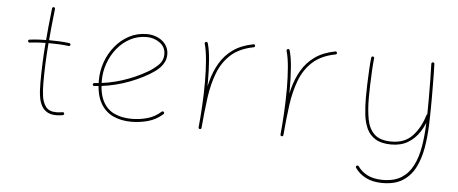

<svg xmlns="http://www.w3.org/2000/svg" viewBox="-53 -730 2573 1078"><g transform="rotate(5 1233.5 -190.5)"><path d="M320.8 -399.4Q321.3 -402.8 319.1 -405.5Q316.9 -408.2 313.5 -408.7Q286.6 -412.1 258.8 -413.6Q231 -415 201.7 -415Q173.3 -415 145.3 -413.6Q117.2 -412.1 89.4 -408.7Q85.9 -408.2 83.7 -405.5Q81.5 -402.8 82 -399.4Q82.5 -396 85.2 -393.8Q87.9 -391.6 91.3 -392.1Q118.7 -395.5 146.5 -397Q174.3 -398.4 201.7 -398.4Q230.5 -398.4 258.1 -397Q285.6 -395.5 311.5 -392.1Q314.9 -391.6 317.6 -393.8Q320.3 -396 320.8 -399.4ZM209.5 -602.1Q206.1 -602.5 203.4 -600.3Q200.7 -598.1 200.2 -594.7Q188 -490.2 179.7 -385.5Q171.4 -280.8 171.4 -173.3Q171.4 -152.3 172.6 -128.4Q173.8 -104.5 178.7 -81.5Q183.6 -58.6 194.6 -40Q205.6 -21.5 225.1 -10.3Q244.6 1 274.9 1Q283.2 1 292.7 0.2Q302.2 -0.5 312.5 -2.4Q315.9 -3.4 318.1 -6.1Q320.3 -8.8 319.3 -12.2Q318.8 -15.6 315.9 -17.8Q313 -20 309.6 -19Q292 -15.6 274.9 -15.6Q233.9 -15.6 215.6 -39.6Q197.3 -63.5 192.6 -99.9Q188 -136.2 188 -173.3Q188 -279.8 196.3 -384Q204.6 -488.3 216.8 -592.8Q217.3 -596.2 215.1 -598.9Q212.9 -601.6 209.5 -602.1Z M743.7 -480.5Q785.6 -480.5 818.1 -456.8Q850.6 -433.1 850.6 -393.1Q850.6 -356.4 824.5 -331.5Q798.3 -306.6 771 -290.5Q703.1 -250.5 627.4 -226.6Q551.8 -202.6 473.1 -197.3Q469.7 -196.8 467.3 -194.6Q464.8 -192.4 465.3 -188.5Q465.8 -185.1 468.3 -182.6Q470.7 -180.2 474.1 -180.7Q554.7 -186 632.6 -210.4Q710.4 -234.9 779.8 -275.9Q793.5 -284.2 808.6 -294.9Q823.7 -305.7 837.2 -320.1Q850.6 -334.5 858.9 -352.5Q867.2 -370.6 867.2 -393.1Q867.2 -418 856.7 -437.3Q846.2 -456.5 828.6 -470Q811 -483.4 789.1 -490.2Q767.1 -497.1 743.7 -497.1Q689 -497.1 643.8 -473.1Q598.6 -449.2 565.7 -408.9Q532.7 -368.7 514.9 -318.4Q497.1 -268.1 497.1 -214.8Q497.1 -136.7 523.2 -89.1Q549.3 -41.5 595 -20.3Q640.6 1 698.2 1Q746.1 1 792.2 -11.7Q838.4 -24.4 875.5 -57.6Q877.9 -60.1 878.2 -63.7Q878.4 -67.4 876 -69.8Q874 -72.3 870.1 -72.5Q866.2 -72.8 863.8 -70.3Q830.6 -40 787.6 -27.8Q744.6 -15.6 698.2 -15.6Q644 -15.6 602.3 -34.7Q560.5 -53.7 537.1 -97.4Q513.7 -141.1 513.7 -214.8Q513.7 -265.6 530.8 -313Q547.9 -360.4 578.6 -398.2Q609.4 -436 651.6 -458.3Q693.8 -480.5 743.7 -480.5Z M1354 -485.4Q1353.5 -488.8 1350.6 -491Q1347.7 -493.2 1344.2 -492.2Q1275.9 -479 1230.7 -446.8Q1185.5 -414.6 1157.7 -367.7Q1129.9 -320.8 1114.5 -262.2Q1099.1 -203.6 1091.6 -137.2Q1084 -70.8 1078.1 -0.5Q1077.6 2.9 1080.1 5.4Q1082.5 7.8 1085.9 8.3Q1089.8 8.8 1092 6.3Q1094.2 3.9 1094.7 0.5Q1102.1 -88.4 1112.8 -168Q1123.5 -247.6 1148.2 -311.3Q1172.9 -375 1220.2 -417.7Q1267.6 -460.4 1347.2 -475.6Q1350.6 -476.6 1352.8 -479.2Q1355 -481.9 1354 -485.4ZM1085.4 8.3Q1088.9 8.8 1091.6 6.6Q1094.2 4.4 1094.7 1Q1100.1 -51.8 1104 -121.1Q1107.9 -190.4 1107.9 -259.8Q1107.9 -324.2 1103.5 -381.8Q1099.1 -439.5 1087.9 -476.6Q1086.9 -480 1083.7 -481.7Q1080.6 -483.4 1077.1 -482.4Q1073.7 -481.4 1072 -478.3Q1070.3 -475.1 1071.3 -471.7Q1081.5 -437 1086.4 -380.4Q1091.3 -323.7 1091.3 -259.8Q1091.3 -190.9 1087.4 -122.1Q1083.5 -53.2 1078.1 -1Q1077.6 2.4 1079.8 5.1Q1082 7.8 1085.4 8.3Z M1815.4 -485.4Q1814.9 -488.8 1812 -491Q1809.1 -493.2 1805.7 -492.2Q1737.3 -479 1692.1 -446.8Q1647 -414.6 1619.1 -367.7Q1591.3 -320.8 1575.9 -262.2Q1560.5 -203.6 1553 -137.2Q1545.4 -70.8 1539.6 -0.5Q1539.1 2.9 1541.5 5.4Q1543.9 7.8 1547.4 8.3Q1551.3 8.8 1553.5 6.3Q1555.7 3.9 1556.2 0.5Q1563.5 -88.4 1574.2 -168Q1585 -247.6 1609.6 -311.3Q1634.3 -375 1681.6 -417.7Q1729 -460.4 1808.6 -475.6Q1812 -476.6 1814.2 -479.2Q1816.4 -481.9 1815.4 -485.4ZM1546.9 8.3Q1550.3 8.8 1553 6.6Q1555.7 4.4 1556.2 1Q1561.5 -51.8 1565.4 -121.1Q1569.3 -190.4 1569.3 -259.8Q1569.3 -324.2 1564.9 -381.8Q1560.5 -439.5 1549.3 -476.6Q1548.3 -480 1545.2 -481.7Q1542 -483.4 1538.6 -482.4Q1535.2 -481.4 1533.4 -478.3Q1531.7 -475.1 1532.7 -471.7Q1543 -437 1547.9 -380.4Q1552.7 -323.7 1552.7 -259.8Q1552.7 -190.9 1548.8 -122.1Q1544.9 -53.2 1539.6 -1Q1539.1 2.4 1541.3 5.1Q1543.5 7.8 1546.9 8.3Z M2018.6 -482.4Q2015.1 -482.9 2012.5 -480.7Q2009.8 -478.5 2009.3 -475.1Q2005.9 -444.3 2003.7 -403.1Q2001.5 -361.8 2000.2 -320.8Q1999 -279.8 1999 -248.5Q1999 -198.7 2004.2 -153.6Q2009.3 -108.4 2025.6 -73.7Q2042 -39.1 2075.2 -19Q2108.4 1 2164.1 1Q2218.8 1 2257.8 -22.7Q2296.9 -46.4 2322.8 -86.4Q2348.6 -126.5 2362.8 -175.3Q2363.8 -178.7 2362.1 -181.9Q2360.4 -185.1 2356.9 -186Q2353.5 -187 2350.3 -185.3Q2347.2 -183.6 2346.2 -180.2Q2325.2 -108.9 2281.7 -62.3Q2238.3 -15.6 2164.1 -15.6Q2099.1 -15.6 2067.4 -45.4Q2035.6 -75.2 2025.6 -127.9Q2015.6 -180.7 2015.6 -248.5Q2015.6 -279.3 2016.8 -320.1Q2018.1 -360.8 2020.3 -401.9Q2022.5 -442.9 2025.9 -473.1Q2026.4 -476.6 2024.2 -479.2Q2022 -481.9 2018.6 -482.4ZM2356.9 -479Q2353.5 -479 2351.1 -476.6Q2348.6 -474.1 2348.6 -470.2Q2350.1 -434.1 2350.8 -377.9Q2351.6 -321.8 2351.6 -266.6Q2351.6 -197.8 2349.1 -129.9Q2346.7 -62 2336.4 -2.2Q2326.2 57.6 2303 104Q2279.8 150.4 2238.8 176.8Q2197.8 203.1 2132.8 203.1Q2082.5 203.1 2047.9 185.8Q2013.2 168.5 1992.7 138.7Q1990.7 135.7 1987.1 135.3Q1983.4 134.8 1980.5 136.7Q1977.5 138.7 1977.1 142.1Q1976.6 145.5 1978.5 148.4Q2001.5 182.1 2040.5 201.4Q2079.6 220.7 2132.8 220.7Q2203.6 220.7 2248 191.9Q2292.5 163.1 2317.4 113.5Q2342.3 64 2353 1.2Q2363.8 -61.5 2366 -130.6Q2368.2 -199.7 2368.2 -266.6Q2368.2 -303.7 2367.9 -341.3Q2367.7 -378.9 2367.2 -412.6Q2366.7 -446.3 2365.7 -470.7Q2365.7 -474.6 2363.3 -476.8Q2360.8 -479 2356.9 -479Z"/></g></svg>

Font: Mikhak VF
Style: Regular
Weight: 100
Designer: Amin Abedi
Version: Version 3.001